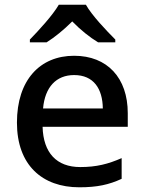

<svg xmlns="http://www.w3.org/2000/svg" viewBox="-20 -786 612 816"><path d="M345 -766H230C204 -721 144 -656 107 -618V-606H178C213 -628 251 -659 287 -695C322 -659 362 -627 397 -606H470V-618C433 -655 370 -721 345 -766ZM295 -549C150 -549 52 -446 52 -265C52 -84 160 10 317 10C393 10 443 -1 497 -26V-114C440 -89 390 -76 321 -76C221 -76 164 -136 161 -247H523V-305C523 -455 436 -549 295 -549ZM295 -467C378 -467 416 -409 417 -325H163C171 -416 219 -467 295 -467Z"/></svg>

Font: Noto Sans Gujarati UI Medium
Style: Regular
Weight: 500
Designer: Jelle Bosma - Monotype Design Team, Universal Thirst
Foundry: Monotype Imaging Inc.
Version: Version 2.106